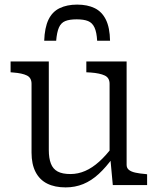

<svg xmlns="http://www.w3.org/2000/svg" viewBox="-20 -804 686 834"><path d="M315 -784Q271 -784 239 -768.5Q207 -753 190.5 -718.5Q174 -684 172 -627H224Q227 -664 236 -684.5Q245 -705 263.5 -712.5Q282 -720 313 -720Q344 -720 362.5 -712.5Q381 -705 390.5 -684.5Q400 -664 402 -627H458Q457 -684 440 -718.5Q423 -753 391.5 -768.5Q360 -784 315 -784ZM192 -537V-152Q192 -117 201 -93.5Q210 -70 230.5 -59Q251 -48 286 -48Q319 -48 350 -61.5Q381 -75 411 -102Q441 -129 470 -168L471 -120Q441 -78 409 -48.5Q377 -19 341.5 -4.5Q306 10 265 10Q218 10 185 -6.5Q152 -23 134.5 -57Q117 -91 117 -141V-440Q117 -466 97 -476Q77 -486 38 -489L26 -490V-537ZM530 -537V-88Q530 -74 540 -66Q550 -58 568.5 -54Q587 -50 612 -48L619 -47V0H470L459 -119L456 -125V-440Q456 -466 435 -476Q414 -486 374 -489L355 -490V-537Z"/></svg>

Font: Roboto Serif Light
Style: Regular
Weight: 300
Designer: Greg Gazdowicz
Foundry: Commercial Type
Version: Version 1.008